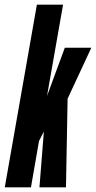

<svg xmlns="http://www.w3.org/2000/svg" viewBox="-62 -805 412 825"><path d="M-41.5 0 96.5 -785H209L140 -392.5L216.5 -600H330.5L228.5 -381L221.5 0H107.5L126.5 -240L105.5 -198.5L71 0Z"/></svg>

Font: Anybody UltraCondensed SemiBold
Style: Italic
Weight: 600
Width: 1
Italic angle: -10°
Designer: Tyler Finck
Foundry: Etcetera Type Company
Version: Version 1.010; ttfautohint (v1.8.3) -l 8 -r 50 -G 200 -x 14 